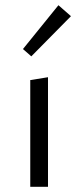

<svg xmlns="http://www.w3.org/2000/svg" viewBox="-20 -716 300 736"><path d="M96 -409 164 -420V0H96ZM68 -528 204 -696 252 -654 100 -500Z"/></svg>

Font: Ysabeau
Style: Regular
Weight: 400
Designer: Christian Thalmann (Catharsis Fonts)
Version: Version 0.003